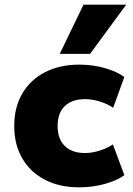

<svg xmlns="http://www.w3.org/2000/svg" viewBox="-20 -792 568 823"><path d="M319 11Q235 11 172.5 -21.5Q110 -54 75.5 -113Q41 -172 41 -252Q41 -332 75.5 -391Q110 -450 173 -482.5Q236 -515 320 -515Q378 -515 430 -500Q482 -485 513 -462L465 -330Q440 -347 407.5 -357Q375 -367 344 -367Q289 -367 258 -337.5Q227 -308 227 -252Q227 -196 258 -166Q289 -136 344 -136Q375 -136 407.5 -146.5Q440 -157 464 -173L513 -41Q481 -18 429 -3.5Q377 11 319 11ZM236 -561 338 -772H521L366 -561Z"/></svg>

Font: Nunito Sans 8pt Black
Style: Regular
Weight: 900
Version: Version 3.101;gftools[0.9.27]